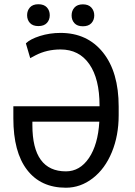

<svg xmlns="http://www.w3.org/2000/svg" viewBox="-20 -876 637 906"><path d="M265.6 -720.7C231.4 -720.7 199 -715.8 168.2 -706.1C137.5 -696.3 115.4 -684.7 102.1 -671.4L122.6 -601.6L147 -614.7C182.8 -633.3 222.3 -642.6 265.6 -642.6C324.2 -642.6 369.5 -619.5 401.6 -573.2C433.7 -527 449.7 -461.9 449.7 -377.9V-374.5H43V-317.4C43 -211.6 64.5 -130.6 107.7 -74.5C150.8 -18.3 211.9 9.8 291 9.8C336.9 9.8 379.2 -5.1 417.7 -34.9C456.3 -64.7 486.3 -105.7 507.8 -158C529.3 -210.2 540 -268.2 540 -332V-373C540 -481.4 515.4 -566.5 466.1 -628.2C416.7 -689.9 349.9 -720.7 265.6 -720.7ZM291 -67.4C238.6 -67.4 199.1 -85.5 172.6 -121.8C146.1 -158.1 132.8 -212.6 132.8 -285.2V-301.8H448.7C444.5 -229.5 428.1 -172.4 399.7 -130.4C371.2 -88.4 335 -67.4 291 -67.4ZM107.9 -804.2C107.9 -789.6 112.4 -777.3 121.3 -767.6C130.3 -757.8 143.6 -752.9 161.1 -752.9C178.7 -752.9 192.1 -757.8 201.2 -767.6C210.3 -777.3 214.8 -789.6 214.8 -804.2C214.8 -818.8 210.3 -831.1 201.2 -841.1C192.1 -851 178.7 -856 161.1 -856C143.6 -856 130.3 -851 121.3 -841.1C112.4 -831.1 107.9 -818.8 107.9 -804.2ZM317.9 -803.2C317.9 -788.6 322.3 -776.4 331.3 -766.6C340.3 -756.8 353.5 -752 371.1 -752C388.7 -752 402 -756.8 411.1 -766.6C420.2 -776.4 424.8 -788.6 424.8 -803.2C424.8 -817.9 420.2 -830.2 411.1 -840.3C402 -850.4 388.7 -855.5 371.1 -855.5C353.5 -855.5 340.3 -850.4 331.3 -840.3C322.3 -830.2 317.9 -817.9 317.9 -803.2Z"/></svg>

Font: Roboto Condensed
Style: Regular
Weight: 400
Designer: Google
Version: Version 2.134; 2016